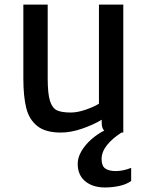

<svg xmlns="http://www.w3.org/2000/svg" viewBox="-20 -577 650 847"><path d="M558.6 163.6V221.2Q539.1 235.8 507.8 242.9Q476.6 250 442.9 250Q389.2 250 356 222.7Q322.8 195.3 322.8 145.5Q322.8 117.7 339.4 89.6Q356 61.5 382.8 37.8Q409.7 14.2 439.9 -1Q428.7 -10.7 428.7 -35.2V-48.8Q390.6 -25.9 341.1 -9Q291.5 7.8 248.5 7.8Q180.7 7.8 144.5 -21Q108.4 -49.8 95.7 -100.8Q83 -151.9 83 -231.4V-556.6H190.4V-231.9Q190.4 -164.1 200.4 -132.1Q210.4 -100.1 231.2 -90.3Q252 -80.6 292.5 -80.6Q321.8 -80.6 358.6 -93.3Q395.5 -106 416.5 -119.6V-556.6H523.9V7.8H516.1Q476.1 33.2 452.1 63Q428.2 92.8 428.2 125Q428.2 155.3 444.6 166.5Q460.9 177.7 490.7 177.7Q522 177.7 558.6 163.6Z"/></svg>

Font: Merriweather Sans
Style: Regular
Weight: 400
Designer: Eben Sorkin
Foundry: Eben Sorkin
Version: Version 1.006; ttfautohint (v1.4.1) -l 6 -r 50 -G 0 -x 11 -H